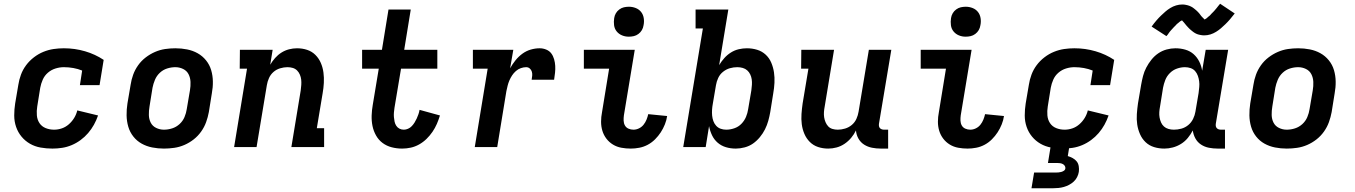

<svg xmlns="http://www.w3.org/2000/svg" viewBox="-20 -786 7240 1026"><path d="M260 8Q228 8 197 2.5Q166 -3 140 -18Q114 -33 95 -56Q76 -79 66 -108Q56 -137 56 -169Q56 -201 61 -233L78 -333Q82 -360 92 -387Q102 -414 119.5 -437.5Q137 -461 161 -479.5Q185 -498 212 -509Q239 -520 266.5 -524Q294 -528 321 -528Q380 -528 434.5 -512Q489 -496 534 -466L512 -331H407L419 -409Q397 -418 372 -422.5Q347 -427 321 -427Q299 -427 276.5 -420Q254 -413 236 -397.5Q218 -382 208.5 -360.5Q199 -339 195 -317L179 -217Q175 -193 177 -169.5Q179 -146 191 -128Q203 -110 224 -101.5Q245 -93 269 -93Q290 -93 310.5 -100Q331 -107 348 -122Q365 -137 376.5 -156Q388 -175 393 -196L504 -169Q495 -143 482 -119.5Q469 -96 451 -75Q433 -54 410.5 -37.5Q388 -21 363 -10.5Q338 0 312 4Q286 8 260 8Z M856 8Q824 8 793.5 2Q763 -4 737 -18.5Q711 -33 692.5 -56.5Q674 -80 665.5 -109Q657 -138 656.5 -169.5Q656 -201 661 -233L678 -333Q682 -360 691.5 -386.5Q701 -413 718 -437Q735 -461 758.5 -479Q782 -497 808.5 -508.5Q835 -520 862.5 -524Q890 -528 917 -528Q949 -528 979.5 -522Q1010 -516 1036 -501.5Q1062 -487 1081 -463.5Q1100 -440 1108.5 -411Q1117 -382 1117.5 -350.5Q1118 -319 1112 -287L1096 -187Q1091 -160 1081.5 -133.5Q1072 -107 1055 -83Q1038 -59 1015 -41Q992 -23 965.5 -11.5Q939 0 911 4Q883 8 856 8ZM856 -93Q878 -93 900 -100Q922 -107 939.5 -123Q957 -139 966 -160.5Q975 -182 978 -203L995 -303Q999 -326 998 -348.5Q997 -371 987.5 -389.5Q978 -408 958.5 -417.5Q939 -427 917 -427Q895 -427 873 -420Q851 -413 834 -397Q817 -381 808 -359.5Q799 -338 795 -317L779 -217Q775 -194 775.5 -171.5Q776 -149 785.5 -130.5Q795 -112 814.5 -102.5Q834 -93 856 -93Z M1231 0 1300 -419H1261L1262 -520H1437L1424 -440Q1435 -459 1450 -476Q1465 -493 1484 -505Q1503 -517 1524.5 -522.5Q1546 -528 1567 -528Q1596 -528 1621.5 -519.5Q1647 -511 1665.5 -492.5Q1684 -474 1694.5 -449.5Q1705 -425 1708.5 -398Q1712 -371 1710.5 -343Q1709 -315 1704 -287L1673 -101H1712V0H1537L1587 -303Q1589 -318 1590 -332.5Q1591 -347 1589.5 -360.5Q1588 -374 1582.5 -387Q1577 -400 1567.5 -409.5Q1558 -419 1544.5 -423Q1531 -427 1516 -427Q1497 -427 1477 -421Q1457 -415 1441.5 -401.5Q1426 -388 1417.5 -369Q1409 -350 1406 -331L1351 0Z M2129 8Q2100 8 2073 1Q2046 -6 2024.5 -22Q2003 -38 1989.5 -62Q1976 -86 1970.5 -113Q1965 -140 1966 -169Q1967 -198 1972 -226L2004 -419H1915V-520H2021L2056 -735H2175L2140 -520H2317V-419H2123L2088 -210Q2086 -197 2085 -184.5Q2084 -172 2085 -160Q2086 -148 2088.5 -136Q2091 -124 2097.5 -114Q2104 -104 2114.5 -98.5Q2125 -93 2138 -93Q2149 -93 2160.5 -98Q2172 -103 2180.5 -112Q2189 -121 2195.5 -131.5Q2202 -142 2207 -153Q2212 -164 2216 -175.5Q2220 -187 2222 -199L2331 -169Q2324 -146 2314.5 -124Q2305 -102 2291 -81.5Q2277 -61 2259 -43.5Q2241 -26 2219.5 -14Q2198 -2 2175 3Q2152 8 2129 8Z M2517 0 2586 -419H2507V-520H2723L2706 -421Q2718 -443 2734.5 -463.5Q2751 -484 2771.5 -499Q2792 -514 2816 -521Q2840 -528 2864 -528Q2882 -528 2899 -521Q2916 -514 2926 -500.5Q2936 -487 2941 -469.5Q2946 -452 2947 -434Q2948 -416 2946 -397.5Q2944 -379 2941 -360H2821Q2823 -371 2824 -382Q2825 -393 2822 -403Q2819 -413 2811 -420Q2803 -427 2792 -427Q2778 -427 2763.5 -422Q2749 -417 2737 -406.5Q2725 -396 2716.5 -383Q2708 -370 2702 -356Q2696 -342 2692.5 -327.5Q2689 -313 2686 -299L2637 0Z M3351 8Q3325 8 3300.5 3.5Q3276 -1 3255.5 -13.5Q3235 -26 3220.5 -45Q3206 -64 3199 -87Q3192 -110 3192 -135.5Q3192 -161 3197 -186L3235 -419H3100V-520H3372L3314 -170Q3312 -156 3312.5 -141.5Q3313 -127 3319.5 -115.5Q3326 -104 3338.5 -98.5Q3351 -93 3365 -93Q3380 -93 3394.5 -100Q3409 -107 3419 -119.5Q3429 -132 3435 -147Q3441 -162 3444 -176L3545 -166Q3542 -144 3533 -121.5Q3524 -99 3511 -79Q3498 -59 3480.5 -41.5Q3463 -24 3441.5 -12.5Q3420 -1 3396.5 3.5Q3373 8 3351 8ZM3340 -590Q3321 -590 3304 -597Q3287 -604 3275.5 -618Q3264 -632 3261.5 -651Q3259 -670 3262 -689Q3264 -703 3271 -715Q3278 -727 3289.5 -735.5Q3301 -744 3314 -747Q3327 -750 3341 -750Q3360 -750 3377.5 -743Q3395 -736 3406 -722Q3417 -708 3420 -689Q3423 -670 3419 -651Q3417 -637 3410 -625Q3403 -613 3391.5 -604.5Q3380 -596 3367 -593Q3354 -590 3340 -590Z M3912 8Q3884 8 3859 0.5Q3834 -7 3815 -23.5Q3796 -40 3785 -63Q3774 -86 3769 -112L3751 0H3631L3736 -634H3697V-735H3872L3823 -438Q3835 -458 3850.5 -475.5Q3866 -493 3886 -505.5Q3906 -518 3928 -523Q3950 -528 3971 -528Q4000 -528 4026 -520Q4052 -512 4071.5 -494Q4091 -476 4101.5 -451Q4112 -426 4116 -399Q4120 -372 4118.5 -343.5Q4117 -315 4112 -287L4096 -187Q4092 -164 4085.5 -140.5Q4079 -117 4068 -95Q4057 -73 4040.5 -53Q4024 -33 4004 -19Q3984 -5 3959.5 1.5Q3935 8 3912 8ZM3861 -93Q3882 -93 3904 -100.5Q3926 -108 3942 -124.5Q3958 -141 3966.5 -161.5Q3975 -182 3978 -203L3995 -303Q3997 -318 3998 -333Q3999 -348 3997 -362Q3995 -376 3989 -388.5Q3983 -401 3973 -410Q3963 -419 3949 -423Q3935 -427 3920 -427Q3900 -427 3880.5 -421.5Q3861 -416 3844 -402.5Q3827 -389 3818 -369.5Q3809 -350 3806 -331L3789 -231Q3786 -215 3785 -199Q3784 -183 3785.5 -168Q3787 -153 3792 -139Q3797 -125 3807 -114Q3817 -103 3831 -98Q3845 -93 3861 -93Z M4406 8Q4377 8 4351.5 -0.5Q4326 -9 4307.5 -27.5Q4289 -46 4278.5 -70.5Q4268 -95 4264.5 -122Q4261 -149 4263 -177Q4265 -205 4269 -233L4300 -419H4261L4262 -520H4437L4387 -217Q4384 -202 4383 -187.5Q4382 -173 4384 -159.5Q4386 -146 4391.5 -133Q4397 -120 4406 -110.5Q4415 -101 4428.5 -97Q4442 -93 4457 -93Q4476 -93 4496 -99Q4516 -105 4532 -118.5Q4548 -132 4556.5 -151Q4565 -170 4568 -189L4623 -520H4743L4677 -125Q4676 -118 4677 -112Q4678 -106 4682 -101.5Q4686 -97 4692 -95Q4698 -93 4704 -93H4726V8H4687Q4663 8 4640 3.5Q4617 -1 4598 -13Q4579 -25 4567.5 -45Q4556 -65 4554 -89Q4544 -68 4528.5 -49.5Q4513 -31 4493 -17.5Q4473 -4 4450.5 2Q4428 8 4406 8Z M5151 8Q5125 8 5100.5 3.5Q5076 -1 5055.5 -13.5Q5035 -26 5020.5 -45Q5006 -64 4999 -87Q4992 -110 4992 -135.5Q4992 -161 4997 -186L5035 -419H4900V-520H5172L5114 -170Q5112 -156 5112.5 -141.5Q5113 -127 5119.5 -115.5Q5126 -104 5138.5 -98.5Q5151 -93 5165 -93Q5180 -93 5194.5 -100Q5209 -107 5219 -119.5Q5229 -132 5235 -147Q5241 -162 5244 -176L5345 -166Q5342 -144 5333 -121.5Q5324 -99 5311 -79Q5298 -59 5280.5 -41.5Q5263 -24 5241.5 -12.5Q5220 -1 5196.5 3.5Q5173 8 5151 8ZM5140 -590Q5121 -590 5104 -597Q5087 -604 5075.5 -618Q5064 -632 5061.5 -651Q5059 -670 5062 -689Q5064 -703 5071 -715Q5078 -727 5089.5 -735.5Q5101 -744 5114 -747Q5127 -750 5141 -750Q5160 -750 5177.5 -743Q5195 -736 5206 -722Q5217 -708 5220 -689Q5223 -670 5219 -651Q5217 -637 5210 -625Q5203 -613 5191.5 -604.5Q5180 -596 5167 -593Q5154 -590 5140 -590Z M5660 8Q5628 8 5597 2.5Q5566 -3 5540 -18Q5514 -33 5495 -56Q5476 -79 5466 -108Q5456 -137 5456 -169Q5456 -201 5461 -233L5478 -333Q5482 -360 5492 -387Q5502 -414 5519.5 -437.5Q5537 -461 5561 -479.5Q5585 -498 5612 -509Q5639 -520 5666.5 -524Q5694 -528 5721 -528Q5780 -528 5834.5 -512Q5889 -496 5934 -466L5912 -331H5807L5819 -409Q5797 -418 5772 -422.5Q5747 -427 5721 -427Q5699 -427 5676.5 -420Q5654 -413 5636 -397.5Q5618 -382 5608.5 -360.5Q5599 -339 5595 -317L5579 -217Q5575 -193 5577 -169.5Q5579 -146 5591 -128Q5603 -110 5624 -101.5Q5645 -93 5669 -93Q5690 -93 5710.5 -100Q5731 -107 5748 -122Q5765 -137 5776.5 -156Q5788 -175 5793 -196L5904 -169Q5895 -143 5882 -119.5Q5869 -96 5851 -75Q5833 -54 5810.5 -37.5Q5788 -21 5763 -10.5Q5738 0 5712 4Q5686 8 5660 8ZM5492 220 5506 136H5621Q5628 136 5635.5 135.5Q5643 135 5650.5 133Q5658 131 5665 126.5Q5672 122 5673 114Q5674 107 5670 100.5Q5666 94 5659 90.5Q5652 87 5645 86Q5638 85 5630 85H5580L5609 -93H5709L5686 48Q5700 52 5712.5 59Q5725 66 5733.5 76.5Q5742 87 5744.5 102Q5747 117 5745 132Q5743 146 5736 160Q5729 174 5717.5 184.5Q5706 195 5692.5 202Q5679 209 5665 213Q5651 217 5636 218.5Q5621 220 5607 220Z M6202 8Q6173 8 6147 0Q6121 -8 6102 -26Q6083 -44 6072 -69Q6061 -94 6057 -121Q6053 -148 6055 -176.5Q6057 -205 6061 -233L6078 -333Q6082 -356 6088 -379.5Q6094 -403 6105.5 -425Q6117 -447 6133 -467Q6149 -487 6169.5 -501Q6190 -515 6214 -521.5Q6238 -528 6261 -528Q6289 -528 6314.5 -520.5Q6340 -513 6358.5 -496.5Q6377 -480 6388.5 -457Q6400 -434 6404 -408L6423 -520H6543L6477 -125Q6476 -118 6477 -112Q6478 -106 6482 -101.5Q6486 -97 6492 -95Q6498 -93 6504 -93H6526V8H6487Q6463 8 6440 3.5Q6417 -1 6398 -13.5Q6379 -26 6368 -46Q6357 -66 6354 -89Q6343 -68 6327.5 -49Q6312 -30 6291 -17Q6270 -4 6247 2Q6224 8 6202 8ZM6253 -93Q6273 -93 6293 -98.5Q6313 -104 6329.5 -117.5Q6346 -131 6355.5 -150.5Q6365 -170 6368 -189L6385 -289Q6387 -305 6388.5 -321Q6390 -337 6388 -352Q6386 -367 6381 -381Q6376 -395 6366.5 -406Q6357 -417 6342.5 -422Q6328 -427 6312 -427Q6291 -427 6269.5 -419.5Q6248 -412 6231.5 -395.5Q6215 -379 6207 -358.5Q6199 -338 6195 -317L6179 -217Q6176 -202 6175 -187Q6174 -172 6176.5 -158Q6179 -144 6184.5 -131.5Q6190 -119 6200 -110Q6210 -101 6224 -97Q6238 -93 6253 -93ZM6213 -593 6134 -644Q6147 -662 6159.5 -676.5Q6172 -691 6184 -702.5Q6196 -714 6207.5 -724Q6219 -734 6233.5 -743Q6248 -752 6264.5 -757Q6281 -762 6298 -762Q6303 -762 6308 -761.5Q6313 -761 6317 -760Q6321 -759 6326 -758Q6331 -757 6335.5 -755Q6340 -753 6344.5 -751Q6349 -749 6352.5 -746.5Q6356 -744 6360 -741Q6364 -738 6368 -734.5Q6372 -731 6375.5 -728Q6379 -725 6382 -721.5Q6385 -718 6388 -715Q6391 -712 6393 -708.5Q6395 -705 6399 -700.5Q6403 -696 6406.5 -692.5Q6410 -689 6413.5 -685.5Q6417 -682 6416 -681H6414L6419 -683Q6423 -685 6426 -687Q6429 -689 6432.5 -692.5Q6436 -696 6438 -697.5Q6440 -699 6442 -700.5Q6444 -702 6446 -704Q6448 -706 6450 -708.5Q6452 -711 6454.5 -713.5Q6457 -716 6459.5 -718.5Q6462 -721 6464.5 -723.5Q6467 -726 6470 -729.5Q6473 -733 6475.5 -736Q6478 -739 6481 -742.5Q6484 -746 6486.5 -749.5Q6489 -753 6492.5 -757Q6496 -761 6500 -766L6578 -714Q6565 -697 6552.5 -682.5Q6540 -668 6528 -656.5Q6516 -645 6504.5 -635Q6493 -625 6478.5 -616Q6464 -607 6448 -602Q6432 -597 6415 -597Q6410 -597 6405 -597.5Q6400 -598 6395.5 -599Q6391 -600 6386 -601Q6381 -602 6376.5 -604Q6372 -606 6368 -608Q6364 -610 6360.5 -612.5Q6357 -615 6353 -618Q6349 -621 6345 -624.5Q6341 -628 6337.5 -631Q6334 -634 6331 -637.5Q6328 -641 6325 -644Q6322 -647 6319.5 -650Q6317 -653 6313 -658Q6309 -663 6306 -666.5Q6303 -670 6299.5 -673.5Q6296 -677 6296 -678H6298L6294 -676Q6289 -674 6286.5 -672Q6284 -670 6280 -666.5Q6276 -663 6274 -661.5Q6272 -660 6270 -658.5Q6268 -657 6266.5 -655Q6265 -653 6262.5 -650.5Q6260 -648 6257.5 -645.5Q6255 -643 6252.5 -640.5Q6250 -638 6247.5 -635Q6245 -632 6242 -629Q6239 -626 6236.5 -623Q6234 -620 6231 -616.5Q6228 -613 6225.5 -609Q6223 -605 6220 -601Q6217 -597 6213 -593Z M6856 8Q6824 8 6793.5 2Q6763 -4 6737 -18.5Q6711 -33 6692.5 -56.5Q6674 -80 6665.5 -109Q6657 -138 6656.5 -169.5Q6656 -201 6661 -233L6678 -333Q6682 -360 6691.5 -386.5Q6701 -413 6718 -437Q6735 -461 6758.5 -479Q6782 -497 6808.5 -508.5Q6835 -520 6862.5 -524Q6890 -528 6917 -528Q6949 -528 6979.5 -522Q7010 -516 7036 -501.5Q7062 -487 7081 -463.5Q7100 -440 7108.5 -411Q7117 -382 7117.5 -350.5Q7118 -319 7112 -287L7096 -187Q7091 -160 7081.5 -133.5Q7072 -107 7055 -83Q7038 -59 7015 -41Q6992 -23 6965.5 -11.5Q6939 0 6911 4Q6883 8 6856 8ZM6856 -93Q6878 -93 6900 -100Q6922 -107 6939.5 -123Q6957 -139 6966 -160.5Q6975 -182 6978 -203L6995 -303Q6999 -326 6998 -348.5Q6997 -371 6987.5 -389.5Q6978 -408 6958.5 -417.5Q6939 -427 6917 -427Q6895 -427 6873 -420Q6851 -413 6834 -397Q6817 -381 6808 -359.5Q6799 -338 6795 -317L6779 -217Q6775 -194 6775.5 -171.5Q6776 -149 6785.5 -130.5Q6795 -112 6814.5 -102.5Q6834 -93 6856 -93Z"/></svg>

Font: Iosevka HT Extended
Style: Bold Italic
Weight: 700
Width: 7
Italic angle: -9°
Monospace: yes
Designer: Belleve Invis
Foundry: Belleve Invis
Version: Version 32.3.0; ttfautohint (v1.8.4)